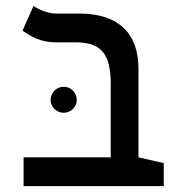

<svg xmlns="http://www.w3.org/2000/svg" viewBox="-20 -632 626 652"><path d="M536.1 -78.1 450.2 -97.7V-398.9C450.2 -520.5 380.4 -585.9 250 -585.9H171.4C140.1 -585.9 108.4 -601.6 93.8 -611.8L56.6 -528.3C83 -508.3 119.6 -488.3 167.5 -488.3H234.4C323.2 -488.3 356 -451.2 356 -345.7V-97.7H60.1V0H536.1ZM196.3 -249C220.7 -249 240.7 -268.6 240.7 -293C240.7 -317.4 220.7 -337.4 196.3 -337.4C171.9 -337.4 151.9 -317.4 151.9 -293C151.9 -268.6 171.9 -249 196.3 -249Z"/></svg>

Font: Cascadia Mono NF
Style: Regular
Weight: 400
Monospace: yes
Designer: Aaron Bell
Foundry: Saja Typeworks
Version: Version 2404.023